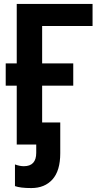

<svg xmlns="http://www.w3.org/2000/svg" viewBox="-20 -734 540 975"><path d="M139 221Q207 221 246.5 177Q286 133 286 44V-112H194V-299H352V-412H194V-602H450V-714H65V-412H9V-299H65V0H164V42Q164 110 101 110Q80 110 56 101V211Q83 221 139 221Z"/></svg>

Font: Noto Sans Mono UI Condensed
Style: Bold
Weight: 700
Width: 3
Designer: Monotype Design team
Foundry: Monotype Imaging Inc.
Version: 1.000